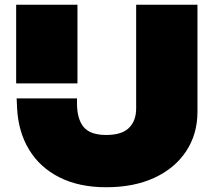

<svg xmlns="http://www.w3.org/2000/svg" viewBox="-20 -770 902 808"><path d="M48 -750H306V-419H48ZM50 -356H304V-336Q304 -269 332 -235.5Q360 -202 427 -202Q493 -202 523 -232Q553 -262 553 -314V-750H811V-300Q811 -205 763 -133Q715 -61 629 -21.5Q543 18 427 18Q313 18 230.5 -23.5Q148 -65 102.5 -140Q57 -215 52 -314Z"/></svg>

Font: Unbounded Black
Style: Regular
Weight: 900
Designer: Luke Prowse, Jean-Baptiste Morizot, Fátima Lázaro, Florian Runge
Foundry: NaN
Version: Version 1.701;gftools[0.9.28.dev5+ged2979d]